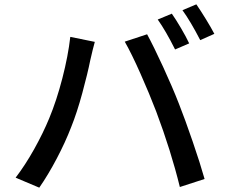

<svg xmlns="http://www.w3.org/2000/svg" viewBox="-20 -850 1040 885"><path d="M852 -650 787 -622Q744 -708 707 -760L772 -787Q791 -760 814.5 -720Q838 -680 852 -650ZM968 -694 903 -665Q858 -752 821 -803L885 -830Q905 -801 929.5 -761Q954 -721 968 -694ZM304 -680 417 -657Q408 -625 396 -572Q384 -512 359.5 -421.5Q335 -331 308 -264Q281 -194 241.5 -119Q202 -44 161 15L52 -31Q97 -90 138 -163.5Q179 -237 207 -305Q241 -387 267.5 -489.5Q294 -592 304 -680ZM555 -658 658 -692Q688 -637 731.5 -542.5Q775 -448 805 -371Q833 -300 868 -198Q903 -96 923 -25L809 12Q768 -155 700 -336Q669 -417 627.5 -510.5Q586 -604 555 -658Z"/></svg>

Font: Sinter Medium
Style: Regular
Weight: 500
Foundry: Adobe & rsms
Version: Version 1.000